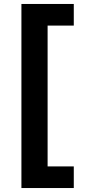

<svg xmlns="http://www.w3.org/2000/svg" viewBox="-20 -832 436 968"><path d="M352 -812V-703H220V7H352V116H88V-812Z"/></svg>

Font: AmikoBold
Style: Bold
Weight: 700
Designer: Pablo Impallari, Rodrigo Fuenzalida, Andres Torresi
Foundry: Impallari Type
Version: Version 1.000; ttfautohint (v1.3)